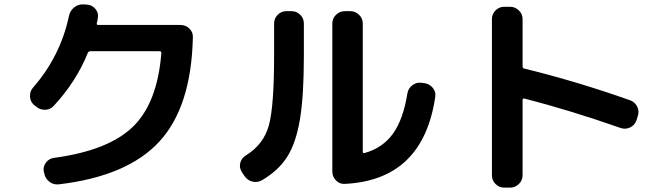

<svg xmlns="http://www.w3.org/2000/svg" viewBox="-20 -804 3040 877"><path d="M144 -318 135 -325Q118 -340 117 -363.5Q116 -387 131 -404Q256 -547 295 -731Q300 -755 318.5 -770Q337 -785 361 -784L378 -783Q401 -781 416 -763Q431 -745 427 -723Q426 -713 422 -698Q420 -690 429 -690H804Q828 -690 845 -673.5Q862 -657 861 -634Q854 -316 708 -157.5Q562 1 249 38Q225 41 205.5 26Q186 11 182 -13L180 -21Q176 -43 190 -61.5Q204 -80 227 -83Q474 -116 586.5 -224.5Q699 -333 717 -562Q717 -570 709 -570H393Q384 -570 381 -562Q328 -431 226 -321Q210 -303 186 -302.5Q162 -302 144 -318Z M1554 36Q1531 37 1514.5 20Q1498 3 1498 -20V-697Q1498 -720 1515 -736.5Q1532 -753 1555 -753H1580Q1603 -753 1620 -736.5Q1637 -720 1637 -697V-111Q1637 -103 1645 -105Q1728 -128 1775 -193.5Q1822 -259 1841 -378Q1845 -401 1864 -415Q1883 -429 1905 -426L1919 -424Q1942 -421 1957 -402.5Q1972 -384 1968 -361Q1912 19 1554 36ZM1096 -1 1084 -19Q1072 -39 1077.5 -60.5Q1083 -82 1103 -94Q1184 -144 1208 -231Q1232 -318 1232 -550V-697Q1232 -720 1248.5 -736.5Q1265 -753 1288 -753H1312Q1335 -753 1351.5 -736.5Q1368 -720 1368 -697V-550Q1368 -366 1350 -258.5Q1332 -151 1292 -88Q1252 -25 1177 19Q1156 31 1133 25.5Q1110 20 1096 -1Z M2283 53Q2260 53 2243.5 36.5Q2227 20 2227 -3V-717Q2227 -740 2243.5 -756.5Q2260 -773 2283 -773H2310Q2333 -773 2350 -756.5Q2367 -740 2367 -717V-501Q2367 -492 2374 -491Q2612 -433 2858 -346Q2880 -338 2890.5 -317Q2901 -296 2893 -273L2887 -254Q2879 -232 2858.5 -222Q2838 -212 2816 -219Q2579 -302 2374 -354Q2371 -355 2369 -352.5Q2367 -350 2367 -347V-3Q2367 20 2350 36.5Q2333 53 2310 53Z"/></svg>

Font: Rounded Mplus 1c Bold
Style: Bold
Weight: 700
Version: Version 1.059.20150529